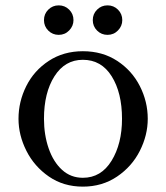

<svg xmlns="http://www.w3.org/2000/svg" viewBox="-20 -682 619 716"><path d="M49 -239Q49 -303 78 -361Q107 -419 162 -455Q217 -491 289 -491Q362 -491 417 -455Q472 -419 501.5 -361Q531 -303 531 -239Q531 -178 501.5 -119.5Q472 -61 416.5 -23.5Q361 14 289 14Q217 14 162.5 -23.5Q108 -61 78.5 -119.5Q49 -178 49 -239ZM435 -239Q435 -336 396.5 -397.5Q358 -459 289 -459Q222 -459 183 -397.5Q144 -336 144 -239Q144 -179 161.5 -128.5Q179 -78 211.5 -48.5Q244 -19 289 -19Q357 -19 396 -82.5Q435 -146 435 -239ZM199 -662Q176 -662 160 -646Q144 -630 144 -607Q144 -584 160 -568Q176 -552 199 -552Q222 -552 238 -568.5Q254 -585 254 -607Q254 -630 238 -646Q222 -662 199 -662ZM381 -662Q358 -662 342 -646Q326 -630 326 -607Q326 -584 342 -568Q358 -552 381 -552Q404 -552 420 -568.5Q436 -585 436 -607Q436 -630 420 -646Q404 -662 381 -662Z"/></svg>

Font: Shippori Mincho Medium
Style: Regular
Weight: 500
Designer: FONTDASU
Foundry: FONTDASU / Google Inc. / but / Adobe
Version: Version 3.110; ttfautohint (v1.8.3)